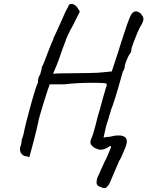

<svg xmlns="http://www.w3.org/2000/svg" viewBox="-20 -720 753 981"><path d="M713 -623Q713 -609 697 -584Q685 -563 663 -505Q654 -478 652 -474Q652 -453 642 -443Q638 -439 628 -414.5Q618 -390 618 -386Q618 -378 615 -368.5Q612 -359 608 -355L601 -331Q566 -204 546 -155Q546 -150 541 -137Q536 -124 536 -119Q534 -112 527 -91Q520 -70 520 -66Q516 -46 509 -17L524 -20Q532 -20 538 -21Q544 -22 549 -23Q566 -28 585 -28Q628 -28 628 2Q628 18 615 47Q611 55 603.5 74Q596 93 587 105Q589 103 576 132Q558 173 547 200Q537 228 523 238Q519 241 514 241Q509 241 502 238.5Q495 236 490 234Q479 230 475.5 222.5Q472 215 474 204Q475 190 486 170L495 149L516 103Q520 98 533 67Q546 36 547 33V31Q547 28 545 26.5Q543 25 540 27Q516 45 494 45Q489 45 485 44Q483 44 479 42Q478 42 466 37Q442 24 442 7Q442 -4 451 -22Q454 -27 470 -87L479 -124Q485 -140 506 -219Q523 -280 525 -282V-292Q522 -297 452 -297Q373 -297 307 -289H260H234Q229 -278 203.5 -196.5Q178 -115 175 -94Q168 -61 153 -2.5Q138 56 130 83Q128 82 122 80Q116 78 109 78Q97 75 89.5 65Q82 55 82 42Q82 35 83 31Q86 28 88.5 15.5Q91 3 91 -7Q94 -13 96 -19.5Q98 -26 101 -38Q109 -82 138 -186Q167 -290 174 -297V-308Q174 -311 176 -320Q178 -329 185 -339Q189 -351 191.5 -362.5Q194 -374 195 -380Q199 -385 208.5 -410Q218 -435 221 -443Q228 -462 238.5 -487.5Q249 -513 253 -521V-526Q255 -528 263.5 -546.5Q272 -565 278 -578Q285 -594 315 -661Q318 -668 324.5 -678.5Q331 -689 331 -693Q335 -700 345 -700Q354 -700 363.5 -693.5Q373 -687 378 -677L388 -661L352 -589Q337 -563 326 -539Q315 -515 315 -511Q311 -501 299.5 -470Q288 -439 281 -417Q276 -402 269 -385.5Q262 -369 259 -362Q251 -344 251 -342Q251 -346 371 -346Q390 -346 438.5 -347Q487 -348 499 -350L551 -355L585 -458Q595 -493 629 -594Q644 -637 653 -649.5Q662 -662 675 -662Q680 -662 689.5 -657.5Q699 -653 702 -646Q713 -635 713 -623Z"/></svg>

Font: Caveat
Style: Regular
Weight: 400
Designer: Pablo Impallari
Foundry: Pablo Impallari
Version: Version 1.500; ttfautohint (v1.6)